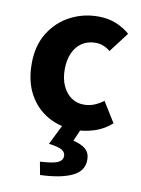

<svg xmlns="http://www.w3.org/2000/svg" viewBox="-84 -566 636 863"><g transform="rotate(10 233.5 -134.5)"><path d="M281.2 12Q211.9 12 156.4 -18.7Q100.9 -49.5 68.4 -107.5Q35.9 -165.6 35.9 -247.9Q35.9 -330.4 72.1 -388.5Q108.2 -446.7 167 -477.4Q225.8 -508.1 294.4 -508.1Q340.2 -508.1 376.1 -493.4Q412 -478.7 439.3 -454.7L370.2 -363.9Q353.2 -377.8 337.1 -383.6Q321 -389.5 302.6 -389.5Q267.3 -389.5 241.1 -372.1Q214.9 -354.7 200.7 -322.8Q186.5 -290.8 186.5 -247.9Q186.5 -205 201.2 -173.1Q215.9 -141.2 240.8 -123.9Q265.7 -106.6 297.7 -106.6Q323.8 -106.6 345.9 -115.7Q367.9 -124.8 387.2 -139.6L444.7 -47.1Q409 -14.9 365.3 -1.5Q321.6 12 281.2 12ZM159.7 239.1 148.8 180.1Q207.4 176.8 229.3 167Q251.3 157.2 251.3 136Q251.3 120.4 236.1 110.2Q220.9 99.9 174.9 93.9L223.2 -3.6H308.8L280.5 61.1Q318.2 69.7 337.7 86.9Q357.1 104 357.1 135.6Q357.1 186.7 305.2 211.2Q253.3 235.7 159.7 239.1Z"/></g></svg>

Font: Source Sans 3 Variable
Style: Regular
Weight: 200
Designer: Paul D. Hunt
Foundry: Adobe Systems Incorporated
Version: Version 3.026